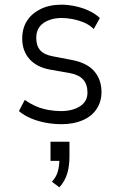

<svg xmlns="http://www.w3.org/2000/svg" viewBox="-20 -523 513 821"><path d="M243 8Q208 8 174 1.5Q140 -5 111 -17.5Q82 -30 61 -48L86 -96Q111 -78 136.5 -67.5Q162 -57 189 -52.5Q216 -48 241 -48Q290 -48 322 -68.5Q354 -89 354 -127Q354 -163 335 -183.5Q316 -204 276 -211L196 -225Q138 -235 106.5 -270Q75 -305 75 -358Q75 -402 95.5 -434Q116 -466 154 -484.5Q192 -503 243 -503Q270 -503 301.5 -496.5Q333 -490 360.5 -477Q388 -464 407 -446L381 -399Q361 -418 337.5 -427.5Q314 -437 290 -441.5Q266 -446 244 -446Q197 -446 166 -424.5Q135 -403 135 -361Q135 -328 151.5 -308.5Q168 -289 207 -282L285 -267Q351 -255 382.5 -219Q414 -183 414 -129Q414 -89 393.5 -57.5Q373 -26 334 -9Q295 8 243 8ZM234 278 202 254Q220 235 227 211Q234 187 234 155L241 165H196V83H277V147Q277 187 267.5 219Q258 251 234 278Z"/></svg>

Font: Nunito Sans 7pt Condensed Light
Style: Regular
Weight: 300
Width: 3
Designer: Vernon Adams
Foundry: Vernon Adams
Version: Version 3.101;gftools[0.9.27]